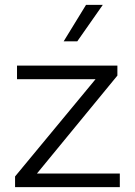

<svg xmlns="http://www.w3.org/2000/svg" viewBox="-20 -770 555 790"><path d="M334 -750H403L298 -600H242ZM42 -44 373 -444H50V-500H463V-459L132 -56H473V0H42Z"/></svg>

Font: Oakes Grotesk Light
Style: Regular
Weight: 300
Designer: Samuel Oakes
Foundry: Samuel Oakes
Version: Version 1.000;PS 001.000;hotconv 1.0.88;makeotf.lib2.5.64775